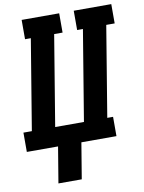

<svg xmlns="http://www.w3.org/2000/svg" viewBox="-101 -804 811 1078"><g transform="rotate(-10 304.5 -265.0)"><path d="M143 205 177 0H-1V-110H47L132 -625H99V-735H313V-625H265L180 -110H344L429 -625H396V-735H610V-625H562L477 -110H510V0H310L276 205Z"/></g></svg>

Font: Iosevka Slab XBdExObl
Style: Regular
Weight: 800
Width: 7
Italic angle: -9°
Monospace: yes
Designer: Belleve Invis
Foundry: Belleve Invis
Version: Version 11.1.0; ttfautohint (v1.8.3)